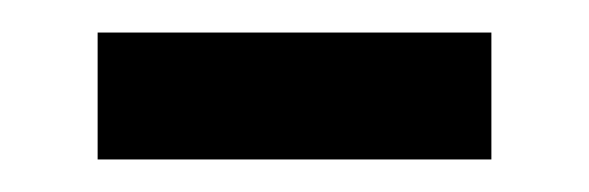

<svg xmlns="http://www.w3.org/2000/svg" viewBox="-20 -327 362 118"><path d="M40 -229V-307H282V-229Z"/></svg>

Font: Noto Sans Rejang
Style: Regular
Weight: 400
Designer: Monotype Design Team
Foundry: Monotype Imaging Inc.
Version: Version 2.001; ttfautohint (v1.8.4.7-5d5b)